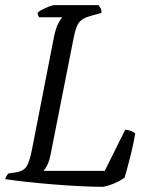

<svg xmlns="http://www.w3.org/2000/svg" viewBox="-28 -724 574 744"><path d="M371 0Q336 0 285 -2.5Q234 -5 178 -9.5Q122 -14 72.5 -19.5Q23 -25 -8 -30Q-2 -46 5 -52L33 -56Q61 -60 73.5 -77Q86 -94 96 -145L181 -580Q188 -615 198 -633.5Q208 -652 213 -657H124Q118 -664 118 -675Q124 -681 137 -687.5Q150 -694 163 -699Q176 -704 182 -704H354Q357 -700 361.5 -692.5Q366 -685 365 -674L319 -661Q293 -654 279.5 -638.5Q266 -623 257 -575L168 -125Q163 -100 155.5 -85Q148 -70 141 -62H378L457 -221Q469 -221 480 -216.5Q491 -212 496 -207Q490 -169 478.5 -123.5Q467 -78 455 -36Q445 -28 429 -20Q413 -12 396.5 -6.5Q380 -1 371 0Z"/></svg>

Font: Texturina Extralight
Style: Italic
Weight: 200
Italic angle: -11°
Designer: Guillermo Torres Carreño
Foundry: Omnibus-Type
Version: Version 1.002; ttfautohint (v1.8.3)